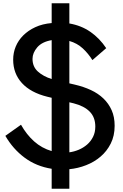

<svg xmlns="http://www.w3.org/2000/svg" viewBox="-20 -1020 748 1166"><path d="M293.8 5Q200 -10 129.4 -62.5Q58.8 -115 12.5 -195L107.5 -262.5Q141.2 -202.5 187.5 -161.2Q233.8 -120 293.8 -102.5V-426.2L267.5 -432.5Q166.2 -457.5 113.1 -515.6Q60 -573.8 60 -657.5Q60 -700 75.6 -737.5Q91.2 -775 121.2 -805Q151.2 -835 194.4 -855Q237.5 -875 293.8 -880V-1000H401.2V-877.5Q473.8 -865 529.4 -826.2Q585 -787.5 625 -727.5L541.2 -655Q516.2 -695 482.5 -726.2Q448.8 -757.5 401.2 -771.2V-513.8L433.8 -506.2Q487.5 -493.8 531.9 -473.1Q576.2 -452.5 608.1 -421.9Q640 -391.2 658.1 -350.6Q676.2 -310 676.2 -256.2Q676.2 -195 652.5 -148.1Q628.8 -101.2 590.6 -68.8Q552.5 -36.2 503.1 -16.9Q453.8 2.5 401.2 7.5V126.2H293.8ZM177.5 -662.5Q177.5 -615 210 -585.6Q242.5 -556.2 293.8 -540V-776.2Q235 -766.2 206.2 -732.5Q177.5 -698.8 177.5 -662.5ZM401.2 -95Q430 -98.8 458.1 -110.6Q486.2 -122.5 508.8 -141.9Q531.2 -161.2 545 -188.8Q558.8 -216.2 558.8 -251.2Q558.8 -307.5 525 -341.9Q491.2 -376.2 427.5 -392.5L401.2 -398.8Z"/></svg>

Font: Abordage
Style: Regular
Weight: 400
Designer: Ange Degheest & Eugénie Bidaut
Foundry: Velvetyne Type Foundry
Version: Version 1.000;FEAKit 1.0